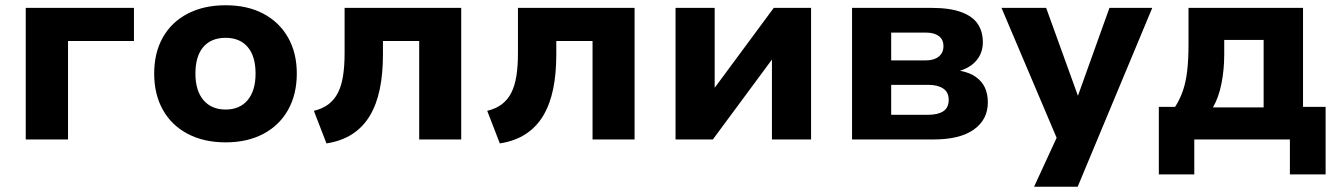

<svg xmlns="http://www.w3.org/2000/svg" viewBox="-20 -531 5095 731"><path d="M78 0V-501H490V-375H239V0Z M839 11Q756 11 694.5 -21.5Q633 -54 600 -113Q567 -172 567 -251Q567 -330 600 -388.5Q633 -447 694.5 -479Q756 -511 839 -511Q922 -511 982.5 -479Q1043 -447 1076.5 -388.5Q1110 -330 1110 -251Q1110 -172 1077 -113Q1044 -54 983 -21.5Q922 11 839 11ZM839 -114Q893 -114 923 -150Q953 -186 953 -251Q953 -317 923 -352Q893 -387 839 -387Q784 -387 754 -352Q724 -317 724 -251Q724 -186 754.5 -150Q785 -114 839 -114Z M1223 15 1175 -109Q1208 -117 1230.5 -134Q1253 -151 1266.5 -177.5Q1280 -204 1286 -241.5Q1292 -279 1292 -329V-501H1736V0H1576V-375H1438V-324Q1438 -250 1426 -192Q1414 -134 1388.5 -91Q1363 -48 1322 -21Q1281 6 1223 15Z M1883 15 1835 -109Q1868 -117 1890.5 -134Q1913 -151 1926.5 -177.5Q1940 -204 1946 -241.5Q1952 -279 1952 -329V-501H2396V0H2236V-375H2098V-324Q2098 -250 2086 -192Q2074 -134 2048.5 -91Q2023 -48 1982 -21Q1941 6 1883 15Z M2552 0V-501H2701V-190H2696L2926 -501H3068V0H2919V-311H2924L2694 0Z M3224 0V-501H3526Q3596 -501 3639.5 -485Q3683 -469 3702.5 -440Q3722 -411 3722 -370Q3722 -331 3699 -302.5Q3676 -274 3633 -261V-262Q3672 -255 3695.5 -238Q3719 -221 3730 -197Q3741 -173 3741 -141Q3741 -76 3688 -38Q3635 0 3534 0ZM3373 -94H3514Q3551 -94 3571.5 -107.5Q3592 -121 3592 -151Q3592 -180 3571 -194Q3550 -208 3514 -208H3373ZM3373 -301H3504Q3536 -301 3554 -315.5Q3572 -330 3572 -355Q3572 -381 3554 -394Q3536 -407 3504 -407H3373Z M3917 180 4023 -50V41L3793 -501H3963L4087 -158H4081L4204 -501H4367L4083 180Z M4392 133V-124H4454Q4473 -154 4484 -186.5Q4495 -219 4500 -261.5Q4505 -304 4505 -362V-501H4941V-124H5027V133H4891V0H4527V133ZM4598 -122H4791V-379H4641V-323Q4641 -266 4630.5 -213Q4620 -160 4598 -122Z"/></svg>

Font: Nunito Sans 8pt ExtraBold
Style: Regular
Weight: 800
Version: Version 3.101;gftools[0.9.27]